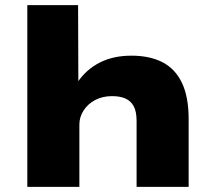

<svg xmlns="http://www.w3.org/2000/svg" viewBox="-20 -725 835 745"><path d="M86 0V-705H283L284 -406H281Q315 -456 367.5 -482.5Q420 -509 490 -509Q561 -509 610.5 -483.5Q660 -458 686 -403.5Q712 -349 712 -262V0H510V-255Q510 -293 498.5 -313.5Q487 -334 466 -343Q445 -352 415 -352Q378 -352 349.5 -337Q321 -322 304.5 -296.5Q288 -271 288 -242V0Z"/></svg>

Font: Nunito Sans 10pt Expanded Black
Style: Regular
Weight: 900
Width: 7
Designer: Vernon Adams
Foundry: Vernon Adams
Version: Version 3.101;gftools[0.9.27]